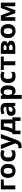

<svg xmlns="http://www.w3.org/2000/svg" viewBox="3186 -3784 837 7250"><g transform="rotate(-90 3605.0 -158.5)"><path d="M455 -546V-434H227V0H78V-546Z M1042 -274Q1042 -138 970.5 -64Q899 10 776 10Q700 10 640.5 -23Q581 -56 547 -119.5Q513 -183 513 -274Q513 -410 584 -483Q655 -556 779 -556Q856 -556 915 -523Q974 -490 1008 -427.5Q1042 -365 1042 -274ZM665 -274Q665 -193 691.5 -151.5Q718 -110 778 -110Q837 -110 863.5 -151.5Q890 -193 890 -274Q890 -355 863.5 -395.5Q837 -436 777 -436Q718 -436 691.5 -395.5Q665 -355 665 -274Z M1387 10Q1265 10 1198.5 -57.5Q1132 -125 1132 -270Q1132 -370 1166 -433Q1200 -496 1260.5 -526Q1321 -556 1400 -556Q1456 -556 1497.5 -545Q1539 -534 1570 -519L1526 -404Q1491 -418 1460.5 -427Q1430 -436 1400 -436Q1284 -436 1284 -271Q1284 -189 1314.5 -150Q1345 -111 1400 -111Q1447 -111 1483 -123.5Q1519 -136 1553 -158V-31Q1519 -9 1481.5 0.5Q1444 10 1387 10Z M1601 -546H1764L1867 -239Q1875 -217 1879 -193.5Q1883 -170 1885 -144H1888Q1891 -170 1896.5 -193.5Q1902 -217 1909 -239L2010 -546H2170L1939 70Q1908 155 1848.5 197.5Q1789 240 1711 240Q1686 240 1667.5 237.5Q1649 235 1635 232V114Q1646 116 1661.5 118Q1677 120 1694 120Q1741 120 1768.5 91.5Q1796 63 1809 23L1818 -4Z M2719 -546V-109H2799V196H2665V0H2298V196H2164V-109H2210Q2246 -164 2271 -234.5Q2296 -305 2311 -385Q2326 -465 2333 -546ZM2458 -434Q2446 -343 2425 -261.5Q2404 -180 2366 -109H2570V-434Z M3116 -557Q3226 -557 3284.5 -509.5Q3343 -462 3343 -364V0H3239L3210 -74H3206Q3171 -30 3132 -10Q3093 10 3025 10Q2952 10 2904 -32.5Q2856 -75 2856 -163Q2856 -250 2917 -291.5Q2978 -333 3100 -337L3195 -340V-364Q3195 -407 3172.5 -427Q3150 -447 3110 -447Q3070 -447 3032 -435.5Q2994 -424 2956 -407L2907 -508Q2951 -531 3004.5 -544Q3058 -557 3116 -557ZM3137 -251Q3065 -249 3037 -225Q3009 -201 3009 -162Q3009 -128 3029 -113.5Q3049 -99 3081 -99Q3129 -99 3162 -127.5Q3195 -156 3195 -208V-253Z M3800 -556Q3892 -556 3949 -484.5Q4006 -413 4006 -274Q4006 -135 3947 -62.5Q3888 10 3796 10Q3737 10 3702 -11.5Q3667 -33 3645 -60H3637Q3645 -18 3645 20V240H3496V-546H3617L3638 -475H3645Q3667 -508 3704 -532Q3741 -556 3800 -556ZM3752 -437Q3694 -437 3670.5 -401Q3647 -365 3645 -291V-275Q3645 -196 3668.5 -153.5Q3692 -111 3754 -111Q3805 -111 3829.5 -153.5Q3854 -196 3854 -276Q3854 -437 3752 -437Z M4351 10Q4229 10 4162.5 -57.5Q4096 -125 4096 -270Q4096 -370 4130 -433Q4164 -496 4224.5 -526Q4285 -556 4364 -556Q4420 -556 4461.5 -545Q4503 -534 4534 -519L4490 -404Q4455 -418 4424.5 -427Q4394 -436 4364 -436Q4248 -436 4248 -271Q4248 -189 4278.5 -150Q4309 -111 4364 -111Q4411 -111 4447 -123.5Q4483 -136 4517 -158V-31Q4483 -9 4445.5 0.5Q4408 10 4351 10Z M5095 -434H4916V0H4767V-434H4588V-546H5095Z M5680 -403Q5680 -359 5652.5 -328Q5625 -297 5571 -288V-284Q5628 -277 5662.5 -245Q5697 -213 5697 -163Q5697 -116 5672.5 -79Q5648 -42 5595 -21Q5542 0 5456 0H5196V-546H5456Q5520 -546 5570.5 -532.5Q5621 -519 5650.5 -488Q5680 -457 5680 -403ZM5529 -391Q5529 -441 5450 -441H5345V-333H5433Q5480 -333 5504.5 -346.5Q5529 -360 5529 -391ZM5543 -171Q5543 -203 5518 -217.5Q5493 -232 5443 -232H5345V-103H5446Q5488 -103 5515.5 -118.5Q5543 -134 5543 -171Z M6321 -274Q6321 -138 6249.5 -64Q6178 10 6055 10Q5979 10 5919.5 -23Q5860 -56 5826 -119.5Q5792 -183 5792 -274Q5792 -410 5863 -483Q5934 -556 6058 -556Q6135 -556 6194 -523Q6253 -490 6287 -427.5Q6321 -365 6321 -274ZM5944 -274Q5944 -193 5970.5 -151.5Q5997 -110 6057 -110Q6116 -110 6142.5 -151.5Q6169 -193 6169 -274Q6169 -355 6142.5 -395.5Q6116 -436 6056 -436Q5997 -436 5970.5 -395.5Q5944 -355 5944 -274Z M7132 -546V0H6993V-268Q6993 -308 6994.5 -346Q6996 -384 6999 -416H6996L6845 0H6733L6580 -417H6576Q6580 -384 6581.5 -346.5Q6583 -309 6583 -264V0H6444V-546H6655L6791 -176L6929 -546Z"/></g></svg>

Font: TSCustom
Style: Regular
Weight: 400
Designer: Monotype Design Team
Foundry: Monotype Imaging Inc.
Version: Version 2.004; ttfautohint (v1.8.3) -l 8 -r 50 -G 200 -x 14 